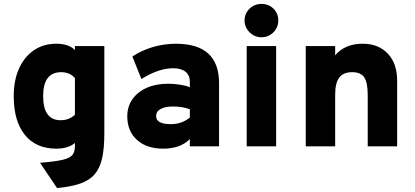

<svg xmlns="http://www.w3.org/2000/svg" viewBox="-20 -746 2115 979"><path d="M271 213 184 84Q260.5 78 298.8 69Q337 60 349.5 43.8Q362 27.5 362 -1V-17Q328 12 267 12Q163.5 12 106.8 -58.2Q50 -128.5 50 -256Q50 -336.5 77 -396.5Q104 -456.5 152.8 -489.8Q201.5 -523 267 -523Q330 -523 362 -491V-511H512V-67Q512 9.5 500.8 60.5Q489.5 111.5 462.5 142.8Q435.5 174 388.8 190Q342 206 271 213ZM289 -133Q332.5 -133 362 -161V-348Q335.5 -378 292 -378Q200 -378 200 -256Q200 -133 289 -133Z M812 12Q727.5 12 678.2 -32.8Q629 -77.5 629 -153Q629 -202.5 655.2 -240Q681.5 -277.5 728.2 -298.2Q775 -319 837 -319Q868 -319 898.2 -314.2Q928.5 -309.5 948 -301V-330Q948 -362.5 925.8 -380.2Q903.5 -398 863 -398Q788.5 -398 701 -343L655 -458Q702.5 -489.5 759.8 -506.2Q817 -523 877 -523Q1097 -523 1097 -322V0H948V-37Q900.5 12 812 12ZM851 -113Q908 -113 948 -147V-189Q909 -203 862 -203Q821.5 -203 798.8 -190.2Q776 -177.5 776 -154Q776 -113 851 -113Z M1313 -556Q1278 -556 1252.5 -581.5Q1227 -607 1227 -642Q1227 -676.5 1252 -701.2Q1277 -726 1313 -726Q1350 -726 1374.5 -701.8Q1399 -677.5 1399 -642Q1399 -606 1374 -581Q1349 -556 1313 -556ZM1238 0V-511H1388V0Z M1539 0V-511H1689V-464Q1739 -523 1829 -523Q1910 -523 1957.5 -472.5Q2005 -422 2005 -335V0H1855V-261Q1855 -325 1837.2 -351.5Q1819.5 -378 1776 -378Q1730.5 -378 1709.8 -350.5Q1689 -323 1689 -263V0Z"/></svg>

Font: Overpass Black
Style: Regular
Weight: 900
Designer: Delve Withrington, Dave Bailey, Thomas Jockin
Foundry: Delve Fonts LLC
Version: Version 4.000; ttfautohint (v1.8.3)